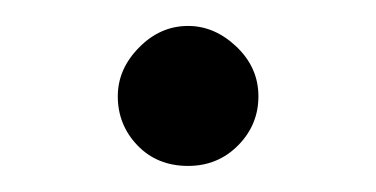

<svg xmlns="http://www.w3.org/2000/svg" viewBox="-20 -332 290 148"><path d="M125 -204.1Q101.1 -204.1 85.9 -220Q70.8 -235.8 70.8 -257.8Q70.8 -278.8 87.2 -295.4Q103.5 -312 125 -312Q145.5 -312 162.4 -295.9Q179.2 -279.8 179.2 -257.8Q179.2 -235.8 163.6 -220Q147.9 -204.1 125 -204.1Z"/></svg>

Font: Linux Biolinum G
Style: Regular
Weight: 400
Designer: Philipp H. Poll
Foundry: Philipp H. Poll
Version: Version 1.1.0 ; ttfautohint (v1.6)